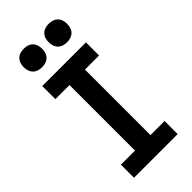

<svg xmlns="http://www.w3.org/2000/svg" viewBox="-294 -1024 1088 1088"><g transform="rotate(-45 250.0 -479.5)"><path d="M75 0V-105H188V-630H75V-735H425V-630H312V-105H425V0ZM350 -811Q335 -811 320.5 -815.5Q306 -820 295.5 -830.5Q285 -841 280.5 -855.5Q276 -870 276 -885Q276 -900 280.5 -914.5Q285 -929 295.5 -939.5Q306 -950 320.5 -954.5Q335 -959 350 -959Q365 -959 379.5 -954.5Q394 -950 404.5 -939.5Q415 -929 419.5 -914.5Q424 -900 424 -885Q424 -870 419.5 -855.5Q415 -841 404.5 -830.5Q394 -820 379.5 -815.5Q365 -811 350 -811ZM150 -811Q135 -811 120.5 -815.5Q106 -820 95.5 -830.5Q85 -841 80.5 -855.5Q76 -870 76 -885Q76 -900 80.5 -914.5Q85 -929 95.5 -939.5Q106 -950 120.5 -954.5Q135 -959 150 -959Q165 -959 179.5 -954.5Q194 -950 204.5 -939.5Q215 -929 219.5 -914.5Q224 -900 224 -885Q224 -870 219.5 -855.5Q215 -841 204.5 -830.5Q194 -820 179.5 -815.5Q165 -811 150 -811Z"/></g></svg>

Font: Iosevka Term Curly Extrabold
Style: Regular
Weight: 800
Designer: Belleve Invis
Foundry: Belleve Invis
Version: Version 32.3.0